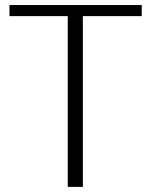

<svg xmlns="http://www.w3.org/2000/svg" viewBox="-20 -730 590 750"><path d="M533.7 -710.4H17.1V-667H244.6V0H303.7V-667H533.7Z"/></svg>

Font: My Font
Style: ExtraLight
Weight: 500
Designer: Vernon Adams
Foundry: newtypography
Version: Version 0.001